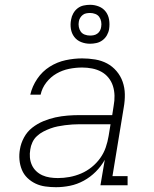

<svg xmlns="http://www.w3.org/2000/svg" viewBox="-20 -771 640 799"><path d="M213 8Q191 8 169 5Q147 2 128 -7Q109 -16 94 -30.5Q79 -45 71 -64.5Q63 -84 61 -106Q59 -128 63 -150Q67 -175 80 -199Q93 -223 114 -239.5Q135 -256 160 -266.5Q185 -277 210.5 -282.5Q236 -288 261.5 -290Q287 -292 312 -292H447L453 -331Q457 -352 456.5 -373Q456 -394 450 -413Q444 -432 431.5 -447.5Q419 -463 401.5 -472.5Q384 -482 363.5 -486Q343 -490 322 -490Q295 -490 267.5 -484.5Q240 -479 215.5 -465Q191 -451 173 -428Q155 -405 149 -377H106Q114 -412 135 -443Q156 -474 187 -493.5Q218 -513 253 -520.5Q288 -528 322 -528Q349 -528 376 -523.5Q403 -519 425.5 -507Q448 -495 465 -475Q482 -455 490.5 -430.5Q499 -406 499.5 -379Q500 -352 495 -324L448 -38H511V0H398L416 -106Q401 -79 378.5 -56.5Q356 -34 328.5 -19Q301 -4 271.5 2Q242 8 213 8ZM221 -30Q245 -30 269.5 -34.5Q294 -39 317.5 -49Q341 -59 361.5 -75.5Q382 -92 397 -113Q412 -134 420 -157.5Q428 -181 432 -205L440 -254H312Q297 -254 281.5 -253Q266 -252 250.5 -250Q235 -248 220 -245Q205 -242 190 -236.5Q175 -231 160.5 -223.5Q146 -216 134 -205Q122 -194 115 -179Q108 -164 106 -149Q103 -132 104.5 -115.5Q106 -99 112.5 -84.5Q119 -70 130.5 -59Q142 -48 156.5 -41.5Q171 -35 187.5 -32.5Q204 -30 221 -30ZM355 -589Q335 -589 317.5 -596Q300 -603 289 -617.5Q278 -632 275 -651Q272 -670 276 -690Q278 -703 285 -715.5Q292 -728 303 -736.5Q314 -745 327.5 -748Q341 -751 355 -751Q374 -751 391.5 -744Q409 -737 420 -722.5Q431 -708 434 -689Q437 -670 434 -650Q432 -637 425 -624.5Q418 -612 406.5 -603.5Q395 -595 381.5 -592Q368 -589 355 -589ZM355 -623Q362 -623 370 -624.5Q378 -626 385 -631Q392 -636 396 -643.5Q400 -651 401 -659Q403 -670 401 -681Q399 -692 393 -700.5Q387 -709 376.5 -713Q366 -717 355 -717Q347 -717 339 -715.5Q331 -714 324.5 -709Q318 -704 313.5 -696.5Q309 -689 308 -681Q306 -670 308 -659Q310 -648 316 -639.5Q322 -631 332.5 -627Q343 -623 355 -623Z"/></svg>

Font: Iosevka Etoile XLtObl
Style: Regular
Weight: 200
Italic angle: -9°
Designer: Belleve Invis
Foundry: Belleve Invis
Version: Version 15.5.2; ttfautohint (v1.8.4)